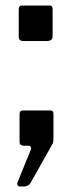

<svg xmlns="http://www.w3.org/2000/svg" viewBox="-20 -529 278 697"><path d="M52 148Q47 148 44 143.5Q41 139 44 132L90 19Q98 0 82 0H67Q51 0 51 -14V-115Q51 -128 63 -128H163Q174 -128 174 -116V-23Q174 -16 172 -9L91 135Q87 142 80 145Q73 148 66 148H52ZM65 -380Q48 -380 48 -396V-495Q48 -509 60 -509H160Q171 -509 171 -496V-398Q171 -380 150 -380H65Z"/></svg>

Font: Libre Franklin Medium
Style: Regular
Weight: 500
Designer: Pablo Impallari, Rodrigo Fuenzalida, Nhung Nguyen
Foundry: Impallari Type
Version: Version 3.000